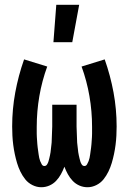

<svg xmlns="http://www.w3.org/2000/svg" viewBox="-20 -777 540 805"><path d="M153 8Q134 8 116 -1Q98 -10 86 -25Q74 -40 65.5 -57.5Q57 -75 51.5 -93.5Q46 -112 42 -131Q38 -150 35.5 -169.5Q33 -189 32 -208.5Q31 -228 31 -247Q31 -319 44 -389.5Q57 -460 81 -528L178 -498Q156 -438 145 -374Q134 -310 134 -245Q134 -238 134 -231Q134 -224 134 -216.5Q134 -209 134.5 -202Q135 -195 135.5 -187.5Q136 -180 136.5 -173Q137 -166 138 -158.5Q139 -151 140 -144Q141 -137 142 -129.5Q143 -122 144.5 -115Q146 -108 148.5 -101.5Q151 -95 155 -88Q159 -81 166 -81Q173 -81 177 -87Q181 -93 183 -99.5Q185 -106 186.5 -112.5Q188 -119 189.5 -125.5Q191 -132 192 -139Q193 -146 193.5 -152.5Q194 -159 195 -165.5Q196 -172 196.5 -179Q197 -186 197 -192.5Q197 -199 197.5 -206Q198 -213 198 -219.5Q198 -226 198.5 -233Q199 -240 199 -246.5Q199 -253 199 -260V-338H301V-260Q301 -253 301 -246.5Q301 -240 301.5 -233Q302 -226 302 -219.5Q302 -213 302.5 -206Q303 -199 303 -192.5Q303 -186 303.5 -179Q304 -172 305 -165.5Q306 -159 306.5 -152.5Q307 -146 308 -139Q309 -132 310.5 -125.5Q312 -119 313.5 -112.5Q315 -106 317 -99.5Q319 -93 323 -87Q327 -81 334 -81Q341 -81 345 -88Q349 -95 351.5 -101.5Q354 -108 355.5 -115Q357 -122 358 -129.5Q359 -137 360 -144Q361 -151 362 -158.5Q363 -166 363.5 -173Q364 -180 364.5 -187.5Q365 -195 365.5 -202Q366 -209 366 -216.5Q366 -224 366 -231Q366 -238 366 -245Q366 -310 355 -374Q344 -438 322 -498L419 -528Q443 -460 456 -389.5Q469 -319 469 -247Q469 -228 468 -208.5Q467 -189 464.5 -169.5Q462 -150 458 -131Q454 -112 448.5 -93.5Q443 -75 434.5 -57.5Q426 -40 414 -25Q402 -10 384 -1Q366 8 347 8Q329 8 313 1Q297 -6 285 -18.5Q273 -31 264.5 -46.5Q256 -62 250 -78Q244 -62 235.5 -46.5Q227 -31 215 -18.5Q203 -6 187 1Q171 8 153 8ZM204 -600 216 -757H312L283 -600Z"/></svg>

Font: Iosevka Custom
Style: Bold
Weight: 700
Monospace: yes
Designer: Belleve Invis
Foundry: Belleve Invis
Version: Version 30.3.3; ttfautohint (v1.8.3)